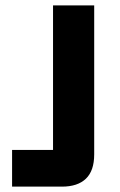

<svg xmlns="http://www.w3.org/2000/svg" viewBox="-20 -695 448 715"><path d="M25 0V-136.7H177.5V-675H330.8V-120Q330.8 -59.2 300 -29.6Q269.2 0 210.8 0Z"/></svg>

Font: Funnel Sans ExtraBold
Style: Regular
Weight: 800
Version: Version 1.000; Beta; Release 5; Build 24; ttfautohint (v1.8.